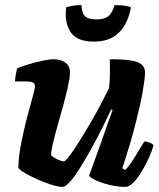

<svg xmlns="http://www.w3.org/2000/svg" viewBox="-20 -732 622 752"><path d="M225 0Q208 0 180 -9Q152 -18 123 -31Q94 -44 74 -56.5Q54 -69 52 -75Q52 -106 58.5 -145.5Q65 -185 74.5 -225.5Q84 -266 94 -302Q104 -338 110.5 -362.5Q117 -387 117 -393Q117 -405 108.5 -409Q100 -413 86 -413H39Q39 -427 42 -441.5Q45 -456 47 -464Q61 -471 89.5 -479.5Q118 -488 146.5 -494Q175 -500 189 -500Q216 -500 235 -487.5Q254 -475 254 -448Q254 -429 246.5 -395Q239 -361 228 -320.5Q217 -280 205.5 -240Q194 -200 187 -169Q180 -138 180 -124Q189 -115 205.5 -107.5Q222 -100 230 -100Q236 -100 253 -122.5Q270 -145 292 -180.5Q314 -216 337 -255.5Q360 -295 378.5 -330.5Q397 -366 407 -387Q410 -412 410.5 -444Q411 -476 410 -500Q467 -500 496.5 -494.5Q526 -489 537 -477.5Q548 -466 548 -448Q548 -425 539 -373.5Q530 -322 510.5 -246Q491 -170 459 -73L470 -66Q481 -76 494.5 -96Q508 -116 521.5 -139Q535 -162 545 -178Q554 -178 566.5 -173Q579 -168 581 -163Q576 -142 563.5 -114.5Q551 -87 535 -60.5Q519 -34 502.5 -17Q486 0 471 0Q440 0 408 -8Q376 -16 354 -26.5Q332 -37 329 -44L377 -177Q390 -215 402 -248.5Q414 -282 421 -301L416 -304Q400 -270 379.5 -229Q359 -188 336.5 -147.5Q314 -107 293 -73.5Q272 -40 254 -20Q236 0 225 0ZM348 -569Q282 -569 257 -605.5Q232 -642 239 -703Q245 -706 262 -709Q279 -712 299 -712Q301 -678 314.5 -667Q328 -656 358 -656Q387 -656 403 -667.5Q419 -679 429 -712Q458 -712 473.5 -709Q489 -706 493 -703Q481 -639 445.5 -604Q410 -569 348 -569Z"/></svg>

Font: Texturina Medium 12pt Black
Style: Italic
Weight: 900
Italic angle: -11°
Version: Version 1.002